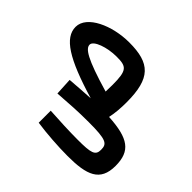

<svg xmlns="http://www.w3.org/2000/svg" viewBox="-149 -558 883 883"><g transform="rotate(-45 293.0 -116.5)"><path d="M371.1 3.4C527.8 3.4 575.2 -47.4 575.2 -182.6C575.2 -293 524.4 -408.2 451.2 -408.2C380.4 -408.2 327.6 -325.7 268.1 -126.5C266.1 -167 262.7 -207 259.3 -254.9L175.3 -250.5C180.7 -172.4 184.1 -128.9 184.1 -55.2C184.1 59.1 173.3 74.7 134.3 74.7C96.7 74.7 90.8 52.7 90.8 -34.7C90.8 -89.4 93.8 -154.8 97.7 -216.3H19.5C10.7 -157.2 4.9 -75.7 4.9 -14.2C4.9 109.9 27.8 174.3 128.9 174.3C225.6 174.3 259.3 126 267.1 -6.3C298.3 0.5 334 3.4 371.1 3.4ZM338.4 -100.1C387.2 -267.1 413.6 -304.7 439 -304.7C464.8 -304.7 487.8 -239.3 487.8 -177.7C487.8 -113.8 478 -99.1 382.3 -99.1C366.7 -99.1 352.1 -99.6 338.4 -100.1Z"/></g></svg>

Font: CaskaydiaCove Nerd Font
Style: Regular
Weight: 400
Designer: Aaron Bell
Foundry: Saja Typeworks
Version: Version 2111.1;Nerd Fonts 2.3.3